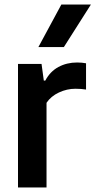

<svg xmlns="http://www.w3.org/2000/svg" viewBox="-20 -828 422 848"><path d="M59.5 -545.5H163.5L173.5 -472H180Q201.5 -512.5 238.2 -532.2Q275 -552 320.5 -552Q341.5 -552 360 -548.5V-432.5Q339 -436 313 -436Q275.5 -436 240.2 -419.5Q205 -403 185.5 -374V0H59.5ZM149.5 -620 251 -808H381.5L262 -620Z"/></svg>

Font: Encode Sans Semi Condensed SmBd
Style: Regular
Weight: 600
Width: 4
Designer: Multiple Designers
Foundry: Impallari Type
Version: Version 2.000